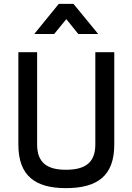

<svg xmlns="http://www.w3.org/2000/svg" viewBox="-20 -964 682 993"><path d="M172 -216V-694H75V-216C75 -54 163 9 321 9C483 9 571 -54 571 -216V-694H473V-216C473 -118 414 -86 321 -86C231 -86 172 -117 172 -216ZM157 -788H260L323 -865L385 -788H488L360 -944H284Z"/></svg>

Font: TitilliumText22L
Style: 600 wt
Weight: 600
Designer: Campivisivi
Foundry: Campivisivi
Version: 1.000